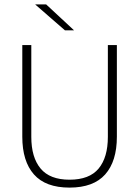

<svg xmlns="http://www.w3.org/2000/svg" viewBox="-20 -844 634 874"><path d="M296.5 10Q187.5 10 134.5 -50Q81.5 -110 81.5 -221.5V-639H122.5V-221Q122.5 -127.5 164.8 -76.8Q207 -26 296.5 -26Q387 -26 429 -76.8Q471 -127.5 471 -221V-639H512V-221.5Q512 -110 458.8 -50Q405.5 10 296.5 10ZM190 -824 316.5 -706.5V-706H275.5L141 -823V-824Z"/></svg>

Font: Anek Gurmukhi ExtraLight
Style: Regular
Weight: 250
Designer: Sarang Kulkarni (Gurmukhi), Yesha Goshar (Latin)
Foundry: Ek Type
Version: Version 1.003